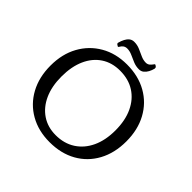

<svg xmlns="http://www.w3.org/2000/svg" viewBox="-217 -1107 1326 1326"><g transform="rotate(45 445.5 -444.0)"><path d="M444 8Q335 8 251.5 -39.5Q168 -87 121.5 -172.5Q75 -258 75 -371Q75 -484 122 -569Q169 -654 252 -702Q335 -750 444 -750Q555 -750 639 -702.5Q723 -655 769.5 -569.5Q816 -484 816 -371Q816 -257 769.5 -171.5Q723 -86 639.5 -39Q556 8 444 8ZM440 -56Q522 -56 582.5 -95Q643 -134 676 -204.5Q709 -275 709 -371Q709 -468 676 -538.5Q643 -609 583 -647.5Q523 -686 440 -686Q361 -686 303 -647.5Q245 -609 213.5 -538.5Q182 -468 182 -371Q182 -275 214 -204.5Q246 -134 304 -95Q362 -56 440 -56ZM300 -799Q291 -805 294 -814Q300 -836 309.5 -854.5Q319 -873 333.5 -884.5Q348 -896 369 -896Q398 -896 424.5 -884.5Q451 -873 476 -861.5Q501 -850 526 -850Q542 -850 553.5 -859Q565 -868 575 -883Q579 -891 587 -885L594 -880Q600 -875 599 -865Q594 -844 584 -825.5Q574 -807 559.5 -795.5Q545 -784 524 -784Q495 -784 468.5 -795Q442 -806 417 -817.5Q392 -829 367 -829Q351 -829 339 -821Q327 -813 319 -798Q314 -789 308 -794Z"/></g></svg>

Font: Hahmlet
Style: Regular
Weight: 400
Designer: Minjoo Ham & Mark Frömberg
Foundry: hypertype
Version: Version 1.002